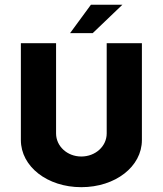

<svg xmlns="http://www.w3.org/2000/svg" viewBox="-20 -776 682 804"><path d="M273.4 -637.2H368.2L492.7 -756.3H360.8ZM320.3 7.8C463.4 7.8 574.2 -78.6 574.2 -189.5V-595.2H426.8V-217.3C426.8 -163.6 379.9 -120.6 320.3 -120.6C261.7 -120.6 214.8 -163.6 214.8 -217.3V-595.2H67.4V-189.5C67.4 -78.6 178.2 7.8 320.3 7.8Z"/></svg>

Font: Now Black
Style: Regular
Weight: 400
Designer: Alfredo Marco Pradil
Foundry: Alfredo Marco Pradil
Version: Version 1.200;hotconv 1.0.109;makeotfexe 2.5.65596